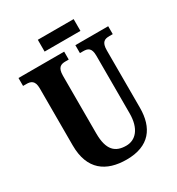

<svg xmlns="http://www.w3.org/2000/svg" viewBox="-200 -977 1029 1114"><g transform="rotate(-30 314.5 -420.0)"><path d="M222 -771H462V-850H222ZM322 10C475 10 538 -79 538 -212V-596C538 -653 561 -661 593 -661H615V-714H395V-661H416C448 -661 470 -653 470 -600V-214C470 -112 423 -61 360 -61C287 -61 244 -98 244 -210V-596C244 -653 268 -661 299 -661H320V-714H14V-661H36C66 -661 91 -653 91 -600V-218C91 -54 186 10 322 10Z"/></g></svg>

Font: Noto Serif Lao ExtraCondensed ExtraBold
Style: Regular
Weight: 800
Width: 2
Designer: Monotype Design Team
Foundry: Monotype Imaging Inc.
Version: Version 2.003